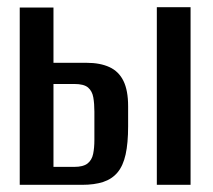

<svg xmlns="http://www.w3.org/2000/svg" viewBox="-20 -515 594 535"><path d="M35 0V-494H129V-340H221Q259 -340 285 -328Q311 -316 324 -289.5Q337 -263 337 -219V-163Q337 -116 330 -84.5Q323 -53 307.5 -34.5Q292 -16 267.5 -8Q243 0 209 0ZM129 -50H187Q212 -50 224 -59.5Q236 -69 239.5 -86Q243 -103 243 -125V-204Q243 -226 240 -243.5Q237 -261 225.5 -271Q214 -281 187 -281H129ZM417 0V-495H511V0Z"/></svg>

Font: Alumni Sans SemiBold
Style: Regular
Weight: 600
Designer: Robert E. Leuschke
Foundry: Robert E. Leuschke
Version: Version 1.018